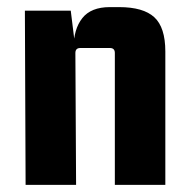

<svg xmlns="http://www.w3.org/2000/svg" viewBox="-20 -520 525 540"><path d="M289 -500H315Q383 -500 414 -471.5Q445 -443 445 -375V0H303V-371Q303 -385 289 -385H206Q192 -385 192 -371L194 0H52L50 -490H179L192 -385H187Q187 -438 211.5 -469Q236 -500 289 -500Z"/></svg>

Font: Gemunu Libre ExtraLight ExtraBold
Style: Regular
Weight: 800
Version: Version 1.100